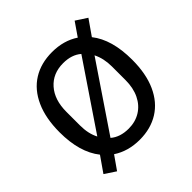

<svg xmlns="http://www.w3.org/2000/svg" viewBox="-214 -953 1174 1174"><g transform="rotate(-45 372.5 -366.5)"><path d="M138 51 67 4 136 -95Q58 -193 58 -366Q58 -487 96.5 -572.5Q135 -658 205.5 -702Q276 -746 372 -746Q473 -746 546 -697L606 -784L678 -737L609 -638Q686 -541 686 -366Q686 -245 647.5 -160Q609 -75 538.5 -31Q468 13 373 13Q273 13 199 -36ZM491 -611Q446 -650 372 -650Q283 -650 229.5 -589.5Q176 -529 176 -425V-308Q176 -236 203 -185ZM569 -308V-425Q569 -494 542 -548L254 -122Q299 -83 373 -83Q431 -83 475.5 -110.5Q520 -138 544.5 -188.5Q569 -239 569 -308Z"/></g></svg>

Font: IBM Plex Sans JP Medm
Style: Regular
Weight: 500
Designer: Mike Abbink; Paul van der Laan; Pieter van Rosmalen; Wujin Sim; Yejin Wi; Jinhee Kim; Boomi Park; Yona Kim; Kichan Ma
Foundry: Sandoll Inc.
Version: Version 1.002